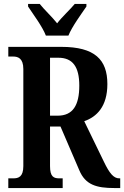

<svg xmlns="http://www.w3.org/2000/svg" viewBox="-20 -951 628 971"><path d="M212 -771H326C344 -816 391 -880 417 -918V-931H358C335 -903 293 -865 269 -833C244 -865 203 -903 181 -931H122V-918C147 -880 195 -816 212 -771ZM22 0H297V-49H281C252 -49 233 -56 233 -111V-311H286L381 -90C412 -16 468 0 559 0H588V-49H583C554 -49 533 -76 506 -132L406 -338C469 -360 523 -412 523 -526C523 -649 460 -714 290 -714H22V-665H47C70 -665 98 -657 98 -602V-111C98 -56 73 -49 47 -49H22ZM272 -366H233V-659H275C347 -659 381 -614 381 -518C381 -418 348 -366 272 -366Z"/></svg>

Font: Noto Serif Bengali ExtraCondensed
Style: Regular
Weight: 400
Width: 2
Designer: Juan Bruce, Universal Thirst, Indian Type Foundry and the Monotype Design Team.
Foundry: Monotype Imaging Inc.
Version: Version 2.003